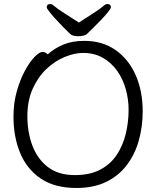

<svg xmlns="http://www.w3.org/2000/svg" viewBox="-20 -916 785 954"><path d="M372 -804Q407 -827 441 -848.5Q475 -870 500 -891Q505 -896 513 -896Q531 -896 531 -880Q531 -874 517.5 -857Q504 -840 484 -819Q464 -798 444.5 -779Q425 -760 413 -748Q407 -742 394.5 -739Q382 -736 369 -736Q357 -736 346.5 -738.5Q336 -741 331 -745Q313 -762 292.5 -783Q272 -804 253.5 -824.5Q235 -845 223.5 -860Q212 -875 212 -880Q212 -896 230 -896Q238 -896 243 -891Q268 -870 302.5 -848.5Q337 -827 372 -804ZM217 -646Q252 -677 296 -695Q340 -713 399 -713Q489 -713 554 -667.5Q619 -622 654 -543Q689 -464 689 -363Q689 -286 669.5 -217Q650 -148 609.5 -95Q569 -42 507 -12Q445 18 360 18Q252 18 183 -28.5Q114 -75 80.5 -155Q47 -235 47 -337Q47 -404 63.5 -462.5Q80 -521 104 -565Q128 -609 152 -633.5Q176 -658 191 -658Q199 -658 206 -654.5Q213 -651 217 -646ZM352 -46Q426 -46 477 -72.5Q528 -99 559 -145Q590 -191 604.5 -249.5Q619 -308 619 -371Q619 -422 605 -472.5Q591 -523 562.5 -563.5Q534 -604 491.5 -628.5Q449 -653 393 -653Q350 -653 301.5 -633Q253 -613 211 -573.5Q169 -534 142.5 -475Q116 -416 116 -339Q116 -259 141 -192.5Q166 -126 218 -86Q270 -46 352 -46Z"/></svg>

Font: Klee One SemiBold
Style: Regular
Weight: 600
Designer: Fontworks Inc.
Foundry: Fontworks Inc.
Version: Version 1.00;January 12, 2022;FontCreator 13.0.0.2683 64-bit